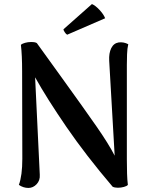

<svg xmlns="http://www.w3.org/2000/svg" viewBox="-20 -913 734 946"><path d="M73 -2Q90 -48 90 -131L89 -562Q89 -641 83 -692Q89 -698 103.5 -702Q118 -706 133 -706Q156 -706 162 -700Q219 -620 281 -535Q395 -377 455.5 -290Q516 -203 545 -146L518 -614Q516 -651 528 -675.5Q540 -700 565 -704Q590 -707 612 -695Q607 -675 606 -645.5Q605 -616 605 -593V-128Q605 -90 606 -58Q607 -26 610 -2Q605 4 590.5 8Q576 12 561 12Q545 12 535 7Q403 -148 307 -288Q211 -428 153 -532L176 -52Q178 -24 160.5 -5.5Q143 13 120 13Q95 13 73 -2ZM311 -742Q305 -745 298.5 -755Q292 -765 293 -769L433 -893Q450 -886 470.5 -864Q491 -842 498 -823Z"/></svg>

Font: Arima Madurai
Style: Bold
Weight: 700
Designer: Joana Correia and Natanael Gama
Foundry: NDISCOVER
Version: Version 1.019